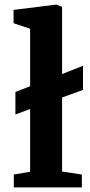

<svg xmlns="http://www.w3.org/2000/svg" viewBox="-20 -815 390 835"><path d="M111 -68V-341L47 -317V-415L111 -440V-690L39 -714V-772L225 -795L250 -785V-493L341 -529V-424L250 -391V-69L336 -56V0H40V-56Z"/></svg>

Font: Martel ExtraBold
Style: Regular
Weight: 800
Designer: Dan Reynolds
Foundry: Dan Reynolds
Version: Version 1.001; ttfautohint (v1.1) -l 5 -r 5 -G 72 -x 0 -D la